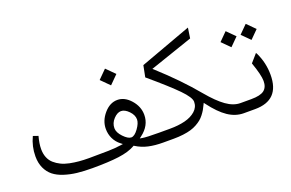

<svg xmlns="http://www.w3.org/2000/svg" viewBox="-88 -999 1996 1316"><g transform="rotate(-20 910.5 -341.5)"><path d="M712.4 -612.8 773.4 -551.8 712.4 -490.7 651.4 -551.8ZM637.2 -95.7Q607.4 -118.7 591.8 -151.4Q576.2 -184.1 576.2 -221.7Q576.2 -281.2 619.6 -331.8Q663.1 -382.3 717.8 -382.3Q771 -382.3 814.2 -333Q857.4 -283.7 857.4 -223.6Q857.4 -145.5 786.1 -91.8L772.9 -81.5L789.1 -78.6Q818.8 -73.2 910.2 -73.2H926.8Q928.7 -71.3 930.2 -63.2Q931.6 -55.2 931.6 -42.5V-30.3Q931.6 -4.9 926.8 0H913.1Q855.5 0 808.6 -10.3Q761.7 -20.5 719.7 -46.9L715.8 -49.3L712.4 -46.9Q666.5 -20.5 591.6 -10.7Q516.6 -1 398.9 -1Q336.9 -1 288.1 -6.6Q239.3 -12.2 195.1 -26.6Q150.9 -41 121.8 -64.2Q92.8 -87.4 75.7 -124.3Q58.6 -161.1 58.6 -210Q58.6 -282.7 89.8 -348.1L126.5 -335.4Q112.3 -283.2 112.3 -243.7Q112.3 -209.5 123.3 -182.4Q134.3 -155.3 155 -137Q175.8 -118.7 201.7 -106Q227.5 -93.3 261.2 -86.4Q294.9 -79.6 328.1 -76.7Q361.3 -73.7 399.9 -73.7Q489.3 -73.7 541.7 -75.2Q594.2 -76.7 633.8 -82.5L650.9 -85ZM633.3 -206.5Q633.3 -175.3 665.5 -141.6Q697.8 -107.9 721.2 -107.9Q745.1 -107.9 772.5 -145.5Q799.8 -183.1 799.8 -210.9Q799.8 -243.2 771.2 -272.5Q742.7 -301.8 715.3 -301.8Q688 -301.8 660.6 -272.7Q633.3 -243.7 633.3 -206.5Z M1026.4 -491.7Q1175.8 -356.4 1284.2 -225.6Q1349.1 -147.9 1401.6 -110.6Q1454.1 -73.2 1504.4 -73.2H1508.3Q1510.3 -71.3 1511.7 -63.2Q1513.2 -55.2 1513.2 -42.5V-30.3Q1513.2 -4.9 1508.3 0H1502.4Q1442.9 0 1388.4 -36.6Q1334 -73.2 1275.4 -151.4L1268.1 -161.1L1262.7 -149.9Q1253.9 -130.9 1245.4 -116.2Q1236.8 -101.6 1224.1 -85.2Q1211.4 -68.8 1197 -57.1Q1182.6 -45.4 1162.1 -33.9Q1141.6 -22.5 1117.4 -15.4Q1093.3 -8.3 1060.8 -4.2Q1028.3 0 990.2 0H921.9Q912.1 0 907.2 -6.6Q902.3 -13.2 902.3 -30.3V-42.5Q902.3 -59.6 907 -66.4Q911.6 -73.2 921.9 -73.2H990.7Q1051.8 -73.2 1099.9 -85.2Q1147.9 -97.2 1178.5 -124.3Q1209 -151.4 1209 -190.4Q1209 -222.2 1148.7 -283.9Q1088.4 -345.7 951.2 -461.9L967.8 -545.4L1340.8 -682.1Q1341.8 -682.6 1342.8 -682.6Q1342.8 -681.6 1342.3 -679.2L1331.5 -607.4L1028.8 -503.9L1017.1 -500Z M1764.6 -185.1Q1764.6 0 1584.5 0H1503.4Q1493.7 0 1488.8 -6.6Q1483.9 -13.2 1483.9 -30.3V-42.5Q1483.9 -59.6 1488.5 -66.4Q1493.2 -73.2 1503.4 -73.2H1583Q1649.9 -73.2 1677.5 -94.7Q1705.1 -116.2 1705.1 -161.6Q1705.1 -205.6 1670.9 -301.8L1721.7 -359.9Q1724.1 -356.9 1727.1 -350.6Q1764.6 -273.4 1764.6 -185.1ZM1723.6 -571.3 1782.2 -512.7 1723.6 -454.1 1665 -512.7ZM1577.1 -571.3 1635.7 -512.7 1577.1 -454.1 1518.6 -512.7Z"/></g></svg>

Font: Sahel Light FD
Style: Light-FD
Weight: 300
Foundry: Saber Rastikerdar (saber.rastikerdar@gmail.com)
Version: Version 3.3.0